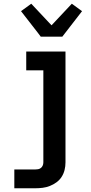

<svg xmlns="http://www.w3.org/2000/svg" viewBox="-20 -797 490 1032"><path d="M57 215V114H168Q177 114 185 112.5Q193 111 199.5 106Q206 101 209.5 93Q213 85 213 76V-419H121V-520H332V76Q332 97 327 117Q322 137 311 154Q300 171 283.5 183Q267 195 248 202.5Q229 210 209 212.5Q189 215 168 215ZM199 -600 184 -620 93 -737 148 -777 257 -661 366 -777 421 -737 315 -600Z"/></svg>

Font: Iosevka Book
Style: Bold
Weight: 700
Designer: Belleve Invis
Foundry: Belleve Invis
Version: Version 28.0.7; ttfautohint (v1.8.3)